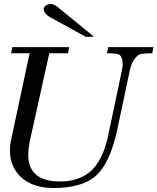

<svg xmlns="http://www.w3.org/2000/svg" viewBox="-20 -927 792 966"><path d="M524 -690H752L746 -659Q686 -659 675 -649Q643 -623 633 -572L570 -275Q534 -107 463 -43Q392 20 244 19Q140 17 82 -39Q30 -91 30 -170Q30 -195 34 -215L129 -659H36L42 -690H328L322 -659H228L130 -217Q122 -177 122 -149Q122 -14 282 -14Q373 -14 431 -61Q497 -116 524 -244L593 -572Q605 -626 583 -650Q574 -659 518 -659ZM272 -890 452 -743 413 -741 233 -840Q204 -855 200 -879Q198 -890 210 -898.5Q222 -907 237 -907Q250 -907 272 -890Z"/></svg>

Font: GFS Didot
Style: Italic
Weight: 400
Italic angle: -12°
Designer: Takis Katsoulidis and George D. Matthiopoulos
Foundry: George Matthiopoulos and Takis Katsoulidis
Version: Version 1.0